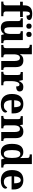

<svg xmlns="http://www.w3.org/2000/svg" viewBox="1952 -2762 819 4764"><g transform="rotate(90 2362.0 -379.5)"><path d="M19 0V-53H41Q56 -53 72.5 -57.5Q89 -62 100.5 -75.5Q112 -89 112 -118V-468H23V-536H112V-573Q112 -666 161 -717.5Q210 -769 316 -769Q381 -769 415.5 -758.5Q450 -748 463.5 -731Q477 -714 477 -696Q477 -667 453 -647Q429 -627 367 -627Q367 -643 363 -663Q359 -683 349 -697.5Q339 -712 320 -712Q291 -712 277.5 -684.5Q264 -657 264 -591V-536H402V-468H264V-118Q264 -89 275 -75.5Q286 -62 302.5 -57.5Q319 -53 335 -53H382V0Z M671 10Q584 10 543.5 -38.5Q503 -87 503 -188V-412Q503 -455 488 -469Q473 -483 436 -483H433V-536H655V-216Q655 -152 671 -113.5Q687 -75 731 -75Q779 -75 800.5 -116Q822 -157 822 -227V-419Q822 -462 803.5 -472.5Q785 -483 756 -483H753V-536H974V-116Q974 -73 993 -63Q1012 -53 1041 -53H1049V0H850L828 -71H823Q797 -28 759.5 -9Q722 10 671 10ZM834 -622Q808 -622 788.5 -637Q769 -652 769 -688Q769 -725 788.5 -739.5Q808 -754 834 -754Q858 -754 878 -739.5Q898 -725 898 -688Q898 -652 878 -637Q858 -622 834 -622ZM628 -622Q603 -622 583.5 -637Q564 -652 564 -688Q564 -725 583.5 -739.5Q603 -754 628 -754Q653 -754 673 -739.5Q693 -725 693 -688Q693 -652 673 -637Q653 -622 628 -622Z M1094 0V-53H1099Q1131 -53 1152.5 -65Q1174 -77 1174 -122V-646Q1174 -673 1162 -686Q1150 -699 1133.5 -703Q1117 -707 1103 -707H1091V-760H1326V-588Q1326 -552 1324.5 -518Q1323 -484 1322 -468H1329Q1349 -503 1383.5 -526Q1418 -549 1477 -549Q1561 -549 1603 -503Q1645 -457 1645 -356V-124Q1645 -77 1661.5 -65Q1678 -53 1712 -53H1715V0H1493V-329Q1493 -393 1475 -428.5Q1457 -464 1413 -464Q1380 -464 1361.5 -442.5Q1343 -421 1335 -385.5Q1327 -350 1327 -309V-118Q1327 -76 1345.5 -64.5Q1364 -53 1397 -53H1401V0Z M1761 0V-53H1765Q1799 -53 1819.5 -65.5Q1840 -78 1840 -125V-415Q1840 -459 1821 -471Q1802 -483 1769 -483H1766V-536H1966L1986 -440H1991Q2014 -493 2046 -520.5Q2078 -548 2140 -548Q2197 -548 2223 -523.5Q2249 -499 2249 -460Q2249 -414 2216.5 -392Q2184 -370 2124 -370Q2124 -411 2114.5 -432Q2105 -453 2077 -453Q2054 -453 2038.5 -436Q2023 -419 2013 -392Q2003 -365 1998 -333.5Q1993 -302 1993 -273V-120Q1993 -76 2013 -64.5Q2033 -53 2063 -53H2095V0Z M2570 10Q2442 10 2376.5 -62.5Q2311 -135 2311 -265Q2311 -406 2375.5 -477.5Q2440 -549 2559 -549Q2668 -549 2730.5 -488Q2793 -427 2793 -308V-257H2465Q2468 -157 2502.5 -111Q2537 -65 2605 -65Q2656 -65 2689 -89.5Q2722 -114 2739 -148Q2753 -144 2763 -132.5Q2773 -121 2773 -104Q2773 -78 2752 -52Q2731 -26 2686.5 -8Q2642 10 2570 10ZM2640 -321Q2640 -397 2622 -440.5Q2604 -484 2561 -484Q2519 -484 2494.5 -442.5Q2470 -401 2467 -321Z M2856 0V-53H2862Q2895 -53 2915.5 -65Q2936 -77 2936 -122V-418Q2936 -460 2917 -471.5Q2898 -483 2865 -483H2861V-536H3072L3085 -465H3090Q3113 -506 3148.5 -527.5Q3184 -549 3243 -549Q3322 -549 3364.5 -503Q3407 -457 3407 -356V-124Q3407 -77 3423 -65Q3439 -53 3473 -53H3477V0H3255V-329Q3255 -393 3238.5 -428.5Q3222 -464 3178 -464Q3144 -464 3124.5 -442.5Q3105 -421 3097 -385.5Q3089 -350 3089 -309V-118Q3089 -76 3107.5 -64.5Q3126 -53 3159 -53H3163V0Z M3753 10Q3655 10 3602 -56.5Q3549 -123 3549 -267Q3549 -412 3601.5 -480Q3654 -548 3751 -548Q3807 -548 3841.5 -526.5Q3876 -505 3897 -472H3902Q3900 -495 3899.5 -526Q3899 -557 3899 -584V-645Q3899 -686 3875 -696.5Q3851 -707 3818 -707H3810V-760H4051V-129Q4051 -83 4071.5 -68Q4092 -53 4128 -53H4136V0H3937L3912 -78H3907Q3884 -37 3847.5 -13.5Q3811 10 3753 10ZM3796 -65Q3855 -65 3877 -115.5Q3899 -166 3899 -269Q3899 -368 3877 -421Q3855 -474 3796 -474Q3746 -474 3724.5 -421Q3703 -368 3703 -268Q3703 -166 3724.5 -115.5Q3746 -65 3796 -65Z M4458 10Q4330 10 4264.5 -62.5Q4199 -135 4199 -265Q4199 -406 4263.5 -477.5Q4328 -549 4447 -549Q4556 -549 4618.5 -488Q4681 -427 4681 -308V-257H4353Q4356 -157 4390.5 -111Q4425 -65 4493 -65Q4544 -65 4577 -89.5Q4610 -114 4627 -148Q4641 -144 4651 -132.5Q4661 -121 4661 -104Q4661 -78 4640 -52Q4619 -26 4574.5 -8Q4530 10 4458 10ZM4528 -321Q4528 -397 4510 -440.5Q4492 -484 4449 -484Q4407 -484 4382.5 -442.5Q4358 -401 4355 -321Z"/></g></svg>

Font: Noto Serif
Style: Bold
Weight: 700
Designer: Monotype Design Team
Foundry: Monotype Imaging Inc.
Version: Version 2.014